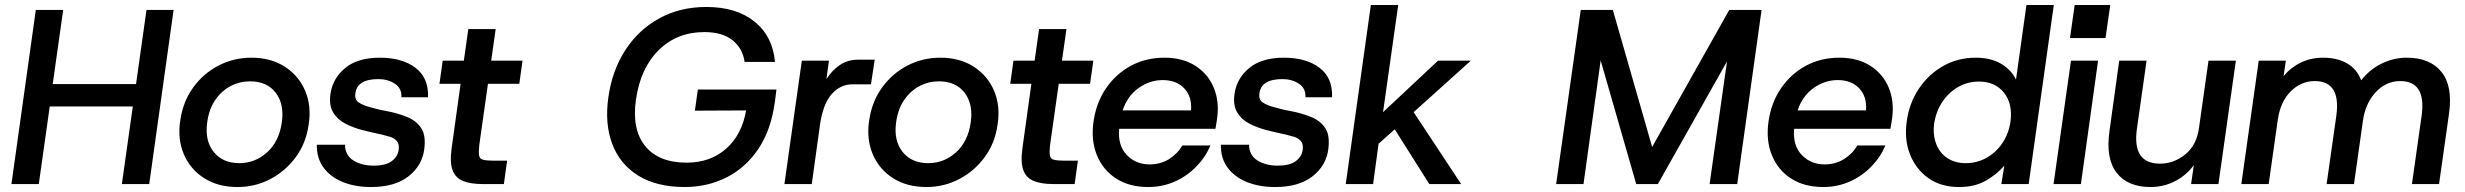

<svg xmlns="http://www.w3.org/2000/svg" viewBox="-20 -740 9911 772"><path d="M26 0 124 -700H234L192 -402H527L569 -700H678L580 0H470L514 -312H180L136 0Z M935 12Q857 12 801 -23.5Q745 -59 719 -120.5Q693 -182 705 -257Q716 -332 757 -388.5Q798 -445 859 -476.5Q920 -508 991 -508Q1069 -508 1125 -472Q1181 -436 1207 -375Q1233 -314 1221 -239Q1211 -165 1169.5 -108.5Q1128 -52 1067 -20Q1006 12 935 12ZM942 -84Q1006 -84 1054 -127.5Q1102 -171 1113 -247Q1124 -320 1089 -366.5Q1054 -413 985 -413Q944 -413 907.5 -394Q871 -375 845.5 -338Q820 -301 813 -247Q803 -175 839 -129.5Q875 -84 942 -84Z M1472 12Q1408 12 1358.5 -8Q1309 -28 1281 -66Q1253 -104 1254 -158H1367Q1368 -115 1401.5 -94.5Q1435 -74 1482 -74Q1531 -74 1555 -92Q1579 -110 1583 -137Q1586 -161 1575.5 -173Q1565 -185 1548 -190Q1531 -195 1515 -199Q1496 -203 1474 -208Q1452 -213 1437 -217Q1399 -227 1367.5 -243.5Q1336 -260 1319 -289Q1302 -318 1309 -364Q1318 -425 1368 -466.5Q1418 -508 1507 -508Q1597 -508 1650.5 -467.5Q1704 -427 1701 -349H1594Q1596 -385 1567.5 -403.5Q1539 -422 1502 -422Q1416 -422 1409 -365Q1405 -340 1422.5 -328Q1440 -316 1472 -308Q1489 -303 1513.5 -297.5Q1538 -292 1551 -290Q1587 -282 1620.5 -268Q1654 -254 1673.5 -225Q1693 -196 1686 -141Q1678 -75 1623 -31.5Q1568 12 1472 12Z M1919 0Q1873 0 1842.5 -12Q1812 -24 1800 -55Q1788 -86 1796 -144L1832 -403H1747L1760 -496H1845L1863 -623H1973L1955 -496H2081L2068 -403H1942L1907 -156Q1904 -127 1906.5 -114Q1909 -101 1923 -97.5Q1937 -94 1965 -94H2019L2006 0Z M2733 12Q2621 12 2547 -33.5Q2473 -79 2442 -160.5Q2411 -242 2426 -348Q2441 -456 2494 -538Q2547 -620 2630.5 -666Q2714 -712 2820 -712Q2941 -712 3014 -653Q3087 -594 3096 -491H2974Q2966 -546 2925 -578.5Q2884 -611 2812 -611Q2702 -611 2628.5 -538.5Q2555 -466 2537 -339Q2520 -220 2574 -153Q2628 -86 2741 -86Q2836 -86 2899.5 -142Q2963 -198 2980 -296L2774 -295L2786 -380H3102L3096 -333Q3081 -219 3030 -142.5Q2979 -66 2902 -27Q2825 12 2733 12Z M3134 0 3204 -496H3313L3303 -422Q3326 -458 3357.5 -479Q3389 -500 3430 -500H3497L3482 -401H3408Q3359 -401 3324 -361.5Q3289 -322 3277 -238L3244 0Z M3705 12Q3627 12 3571 -23.5Q3515 -59 3489 -120.5Q3463 -182 3475 -257Q3486 -332 3527 -388.5Q3568 -445 3629 -476.5Q3690 -508 3761 -508Q3839 -508 3895 -472Q3951 -436 3977 -375Q4003 -314 3991 -239Q3981 -165 3939.5 -108.5Q3898 -52 3837 -20Q3776 12 3705 12ZM3712 -84Q3776 -84 3824 -127.5Q3872 -171 3883 -247Q3894 -320 3859 -366.5Q3824 -413 3755 -413Q3714 -413 3677.5 -394Q3641 -375 3615.5 -338Q3590 -301 3583 -247Q3573 -175 3609 -129.5Q3645 -84 3712 -84Z M4214 0Q4168 0 4137.5 -12Q4107 -24 4095 -55Q4083 -86 4091 -144L4127 -403H4042L4055 -496H4140L4158 -623H4268L4250 -496H4376L4363 -403H4237L4202 -156Q4199 -127 4201.5 -114Q4204 -101 4218 -97.5Q4232 -94 4260 -94H4314L4301 0Z M4597 12Q4521 12 4468 -22Q4415 -56 4390.5 -116Q4366 -176 4377 -252Q4388 -328 4427.5 -385.5Q4467 -443 4527 -475.5Q4587 -508 4662 -508Q4736 -508 4787 -475Q4838 -442 4860.5 -387Q4883 -332 4874 -265Q4873 -256 4871 -245Q4869 -234 4867 -222H4480Q4474 -155 4510.5 -117Q4547 -79 4602 -79Q4646 -79 4680 -100Q4714 -121 4734 -155H4847Q4827 -108 4790 -70Q4753 -32 4703.5 -10Q4654 12 4597 12ZM4655 -418Q4603 -418 4558 -386Q4513 -354 4494 -296H4769Q4773 -352 4741.5 -385Q4710 -418 4655 -418Z M5107 12Q5043 12 4993.5 -8Q4944 -28 4916 -66Q4888 -104 4889 -158H5002Q5003 -115 5036.5 -94.5Q5070 -74 5117 -74Q5166 -74 5190 -92Q5214 -110 5218 -137Q5221 -161 5210.5 -173Q5200 -185 5183 -190Q5166 -195 5150 -199Q5131 -203 5109 -208Q5087 -213 5072 -217Q5034 -227 5002.5 -243.5Q4971 -260 4954 -289Q4937 -318 4944 -364Q4953 -425 5003 -466.5Q5053 -508 5142 -508Q5232 -508 5285.5 -467.5Q5339 -427 5336 -349H5229Q5231 -385 5202.5 -403.5Q5174 -422 5137 -422Q5051 -422 5044 -365Q5040 -340 5057.5 -328Q5075 -316 5107 -308Q5124 -303 5148.5 -297.5Q5173 -292 5186 -290Q5222 -282 5255.5 -268Q5289 -254 5308.5 -225Q5328 -196 5321 -141Q5313 -75 5258 -31.5Q5203 12 5107 12Z M5391 0 5492 -720H5602L5541 -289L5762 -496H5894L5664 -289L5855 0H5727L5588 -220L5523 -162L5501 0Z M6237 0 6336 -700H6465L6623 -149L6933 -700H7063L6965 0H6854L6924 -493L6646 0H6559L6416 -497L6347 0Z M7311 12Q7235 12 7182 -22Q7129 -56 7104.5 -116Q7080 -176 7091 -252Q7102 -328 7141.5 -385.5Q7181 -443 7241 -475.5Q7301 -508 7376 -508Q7450 -508 7501 -475Q7552 -442 7574.5 -387Q7597 -332 7588 -265Q7587 -256 7585 -245Q7583 -234 7581 -222H7194Q7188 -155 7224.5 -117Q7261 -79 7316 -79Q7360 -79 7394 -100Q7428 -121 7448 -155H7561Q7541 -108 7504 -70Q7467 -32 7417.5 -10Q7368 12 7311 12ZM7369 -418Q7317 -418 7272 -386Q7227 -354 7208 -296H7483Q7487 -352 7455.5 -385Q7424 -418 7369 -418Z M7857 12Q7784 12 7733.5 -24Q7683 -60 7659.5 -120Q7636 -180 7647 -254Q7657 -326 7695.5 -383.5Q7734 -441 7793 -474.5Q7852 -508 7924 -508Q7983 -508 8024.5 -484.5Q8066 -461 8086 -420L8128 -720H8238L8137 0H8027L8039 -74Q8010 -40 7965.5 -14Q7921 12 7857 12ZM7884 -84Q7929 -84 7967.5 -105.5Q8006 -127 8031.5 -165Q8057 -203 8064 -252Q8073 -323 8037.5 -367.5Q8002 -412 7937 -412Q7891 -412 7853 -390Q7815 -368 7790 -330.5Q7765 -293 7757 -245Q7751 -200 7764.5 -163Q7778 -126 7809 -105Q7840 -84 7884 -84Z M8303 -587 8322 -720H8465L8446 -587ZM8237 0 8307 -496H8416L8347 0Z M8627 12Q8535 12 8490.5 -45.5Q8446 -103 8462 -214L8501 -496H8611L8572 -221Q8553 -82 8665 -82Q8721 -82 8767 -119.5Q8813 -157 8822 -227L8860 -496H8970L8900 0H8790L8801 -76Q8771 -35 8725.5 -11.5Q8680 12 8627 12Z M8992 0 9062 -496H9171L9162 -434Q9191 -469 9231.5 -488.5Q9272 -508 9321 -508Q9378 -508 9417.5 -485Q9457 -462 9474 -417Q9507 -460 9555.5 -484Q9604 -508 9657 -508Q9751 -508 9797 -450.5Q9843 -393 9827 -282L9787 0H9678L9717 -275Q9736 -414 9631 -414Q9574 -414 9532.5 -369.5Q9491 -325 9481 -255L9445 0H9335L9374 -275Q9393 -414 9287 -414Q9232 -414 9190 -372Q9148 -330 9138 -254L9102 0Z"/></svg>

Font: Host Grotesk Medium
Style: Italic
Weight: 500
Italic angle: -8°
Designer: Doğukan Karapınar based on Poppins by Indian Type Foundry, Jonny Pinhorn
Foundry: Element Type
Version: Version 1.001; ttfautohint (v1.8.4.7-5d5b)